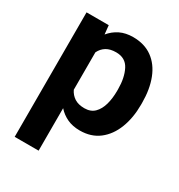

<svg xmlns="http://www.w3.org/2000/svg" viewBox="-175 -656 912 977"><g transform="rotate(30 281.0 -167.5)"><path d="M529.8 -270V-259.8Q529.8 -182.6 506.1 -121.6Q482.4 -60.5 436.8 -25.4Q391.1 9.8 324.7 9.8Q282.7 9.8 250.7 -5.1Q218.8 -20 195.3 -46.4V203.1H54.7V-528.3H185.1L190.4 -476.6Q214.4 -505.9 247.3 -522Q280.3 -538.1 323.7 -538.1Q391.1 -538.1 437 -504.6Q482.9 -471.2 506.3 -410.9Q529.8 -350.6 529.8 -270ZM389.2 -259.8V-270Q389.2 -336.9 366 -382.3Q342.8 -427.7 287.6 -427.7Q252.4 -427.7 230 -413.8Q207.5 -399.9 195.3 -374.5V-154.8Q207.5 -129.4 230.2 -114.7Q252.9 -100.1 288.6 -100.1Q325.2 -100.1 347.2 -121.8Q369.1 -143.6 379.2 -179.9Q389.2 -216.3 389.2 -259.8Z"/></g></svg>

Font: Vazirmatn RD FD
Style: Bold
Weight: 700
Designer: Saber Rastikerdar
Foundry: Saber Rastikerdar
Version: Version 33.003